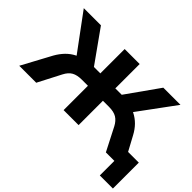

<svg xmlns="http://www.w3.org/2000/svg" viewBox="-152 -1052 1567 1567"><g transform="rotate(45 631.5 -268.5)"><path d="M1112 168V0H1050V-131H1263V168ZM14 0 152 -256Q177 -300 209 -333Q241 -366 282.5 -387Q324 -408 378 -417L302 -369L54 -705H252L467 -403L436 -424H526V-705H699V-424H789L758 -403L972 -705H1170L923 -369L847 -417Q901 -408 942.5 -387Q984 -366 1016 -333.5Q1048 -301 1072 -256L1210 0H1014L912 -199Q890 -241 857.5 -261Q825 -281 768 -281H699V0H526V-281H457Q402 -281 369 -262.5Q336 -244 313 -199L210 0Z"/></g></svg>

Font: Nunito Sans 7pt SemiExpanded ExtraBold
Style: Regular
Weight: 800
Width: 6
Designer: Vernon Adams
Foundry: Vernon Adams
Version: Version 3.101;gftools[0.9.27]